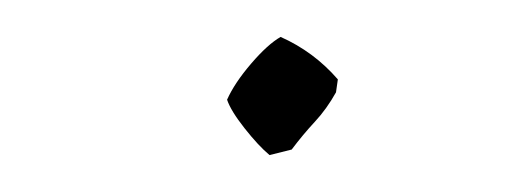

<svg xmlns="http://www.w3.org/2000/svg" viewBox="-20 -381 279 104"><path d="M126 -297Q120 -302 112.5 -311.5Q105 -321 103 -327Q107 -336 116 -346.5Q125 -357 132 -361Q150 -353 163 -338L162 -331Q157 -322 150.5 -315Q144 -308 138 -300Z"/></svg>

Font: Labrada Thin
Style: Italic
Weight: 100
Italic angle: -7°
Designer: Mercedes Jáuregui
Foundry: Omnibus-Type Team
Version: Version 1.000; ttfautohint (v1.8.4.7-5d5b)